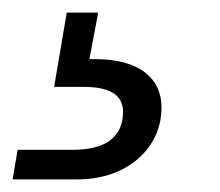

<svg xmlns="http://www.w3.org/2000/svg" viewBox="-111 -27 349 305"><path d="M-91 258 -83 211H3Q43 211 62.5 197Q82 183 84 158Q87 135 72 123Q57 111 21 111H-25L-5 -7H45L31 67Q70 66 96 75.5Q122 85 135 105Q148 125 145 155Q142 185 124 208.5Q106 232 77 245Q48 258 11 258Z"/></svg>

Font: DM Sans 12pt Light
Style: Italic
Weight: 300
Italic angle: -10°
Version: Version 4.004;gftools[0.9.30]